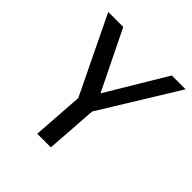

<svg xmlns="http://www.w3.org/2000/svg" viewBox="-167 -737 862 862"><g transform="rotate(45 263.5 -306.0)"><path d="M197.2 0 214.1 -243.6 35.9 -612H131.2L269.7 -329L439.3 -612H527L300.9 -245.1L283.6 0Z"/></g></svg>

Font: Ancizar Sans Thin
Style: Italic
Weight: 100
Italic angle: -4°
Designer: Cesar Puertas, Viviana Monsalve, Julian Moncada, Julian Prieto, Jose Castro, Mariel Hernandez, Felipe Aragon, Sara Alarc
Version: Version 8.100